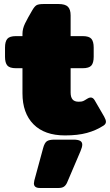

<svg xmlns="http://www.w3.org/2000/svg" viewBox="-20 -660 548 957"><path d="M92 -195V-320H60Q28 -320 16.5 -333.5Q5 -347 5 -377V-423Q5 -453 16.5 -466.5Q28 -480 60 -480H92V-491Q92 -517 105 -543.5Q118 -570 141 -609Q152 -628 162 -634Q172 -640 199 -640H271Q305 -640 318.5 -626.5Q332 -613 332 -583V-480H392Q424 -480 435.5 -466.5Q447 -453 447 -423V-377Q447 -347 435.5 -333.5Q424 -320 392 -320H332V-199Q332 -176 341.5 -164.5Q351 -153 372 -153Q387 -153 394 -156Q401 -159 415 -168Q424 -174 432 -174Q444 -174 452 -160L499 -79Q508 -63 508 -53Q508 -42 496 -34Q459 -10 413.5 2.5Q368 15 304 15Q202 15 147 -40.5Q92 -96 92 -195ZM149 254Q149 250 151 240L195 78Q202 52 213.5 44Q225 36 252 36H346Q369 36 379.5 42Q390 48 390 61Q390 73 381 94L314 251Q308 264 298.5 270.5Q289 277 271 277H179Q149 277 149 254Z"/></svg>

Font: Mitr
Style: Bold
Weight: 700
Designer: Thanarat Vachiruckul
Foundry: Cadson Demak
Version: Version 1.002